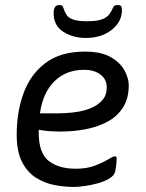

<svg xmlns="http://www.w3.org/2000/svg" viewBox="-20 -733 579 759"><path d="M319 -583Q268 -583 230 -607.5Q192 -632 192 -681Q192 -713 214 -713Q225 -713 227.5 -708.5Q230 -704 231 -701Q235 -687 242.5 -675Q250 -663 268.5 -656Q287 -649 324 -649Q364 -649 384 -657Q404 -665 412.5 -677Q421 -689 426 -701Q429 -709 433.5 -711Q438 -713 445 -713Q455 -713 458.5 -709Q462 -705 462 -693Q462 -647 421.5 -615Q381 -583 319 -583ZM315 -529Q381 -529 419 -506.5Q457 -484 473 -453Q489 -422 489 -396Q489 -344 466.5 -308.5Q444 -273 405 -252Q366 -231 318 -222Q270 -213 219 -213Q191 -213 170 -215Q149 -217 133 -220V-210Q133 -127 173 -96.5Q213 -66 279 -66Q324 -66 356 -78.5Q388 -91 407.5 -103Q427 -115 434 -115Q437 -115 439 -113.5Q441 -112 441 -103Q441 -101 440 -87.5Q439 -74 436 -58Q433 -40 413.5 -28Q394 -16 367 -8.5Q340 -1 314 2.5Q288 6 272 6Q235 6 195.5 -1.5Q156 -9 122 -30.5Q88 -52 67 -93Q46 -134 46 -201Q46 -291 73.5 -365.5Q101 -440 160.5 -484.5Q220 -529 315 -529ZM312 -457Q241 -457 195 -411.5Q149 -366 138 -285H209Q218 -285 240 -286Q262 -287 289.5 -291.5Q317 -296 342.5 -307Q368 -318 385 -337.5Q402 -357 402 -388Q402 -419 377.5 -438Q353 -457 312 -457Z"/></svg>

Font: Asap
Style: Italic
Weight: 400
Italic angle: -6°
Designer: Pablo Cosgaya
Foundry: Omnibus-Type
Version: Version 3.001; ttfautohint (v1.8.3)